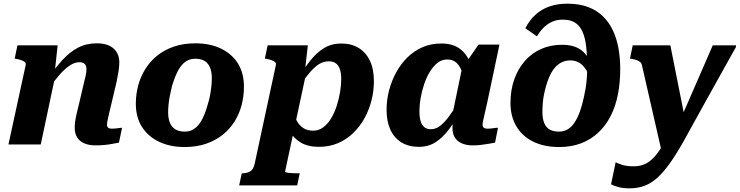

<svg xmlns="http://www.w3.org/2000/svg" viewBox="-20 -787 4030 1046"><path d="M26 0H202L285 -392H278L294 -540H75L60 -468L69 -466Q86 -463 98 -458.5Q110 -454 116 -448Q122 -442 120 -433ZM587 -222 616 -345Q622 -375 626 -400.5Q630 -426 630 -447Q630 -494 599 -522.5Q568 -551 507 -551Q450 -551 404.5 -527Q359 -503 319.5 -459.5Q280 -416 241 -358L246 -304Q277 -349 305.5 -381Q334 -413 360.5 -430.5Q387 -448 412 -448Q433 -448 442 -438Q451 -428 451 -411Q451 -399 448.5 -384Q446 -369 440 -347L413 -232Q403 -191 397 -165Q391 -139 389 -122Q387 -105 387 -91Q387 -59 401 -37.5Q415 -16 440.5 -5.5Q466 5 500 5Q524 5 547 3Q570 1 590.5 -3Q611 -7 628 -10L645 -91Q638 -91 629 -89.5Q620 -88 609.5 -87Q599 -86 589 -86Q576 -86 569.5 -91Q563 -96 563 -108Q563 -115 565.5 -129Q568 -143 573.5 -165.5Q579 -188 587 -222Z M1112 -219Q1120 -244 1124.5 -268.5Q1129 -293 1131.5 -317Q1134 -341 1134 -362Q1134 -395 1124.5 -418.5Q1115 -442 1095.5 -454.5Q1076 -467 1043 -467Q1018 -467 998 -455.5Q978 -444 963 -423Q948 -402 937 -375Q926 -348 917 -318Q911 -293 906 -268.5Q901 -244 898.5 -220.5Q896 -197 896 -175Q896 -142 905.5 -118.5Q915 -95 935 -82.5Q955 -70 987 -70Q1012 -70 1032 -81.5Q1052 -93 1067 -114Q1082 -135 1093 -162Q1104 -189 1112 -219ZM720 -222Q720 -273 733 -321.5Q746 -370 772 -411.5Q798 -453 836.5 -484Q875 -515 927 -533Q979 -551 1044 -551Q1124 -551 1183.5 -522.5Q1243 -494 1276 -441.5Q1309 -389 1309 -315Q1309 -264 1296.5 -215.5Q1284 -167 1258 -125.5Q1232 -84 1193.5 -53Q1155 -22 1103 -4Q1051 14 986 14Q907 14 847 -14.5Q787 -43 753.5 -95.5Q720 -148 720 -222Z M1283 223 1297 157H1299Q1325 157 1342.5 147Q1360 137 1367 107L1483 -433Q1485 -442 1479 -448Q1473 -454 1461.5 -458.5Q1450 -463 1433 -466L1423 -468L1438 -540H1657L1640 -389L1651 -403L1533 148Q1533 150 1539 152Q1545 154 1554.5 155Q1564 156 1576 156.5Q1588 157 1600 157H1613L1599 223ZM1527 -164 1574 -187Q1583 -154 1597 -128.5Q1611 -103 1633 -89Q1655 -75 1687 -75Q1716 -75 1740.5 -93Q1765 -111 1783.5 -141.5Q1802 -172 1814 -209Q1826 -246 1832.5 -284.5Q1839 -323 1839 -356Q1839 -389 1831.5 -410.5Q1824 -432 1809 -442.5Q1794 -453 1771 -453Q1742 -453 1717 -437Q1692 -421 1665 -389Q1638 -357 1604 -308L1592 -339Q1630 -405 1666.5 -452Q1703 -499 1744.5 -524.5Q1786 -550 1839 -550Q1895 -550 1934.5 -525.5Q1974 -501 1995.5 -455.5Q2017 -410 2017 -345Q2017 -292 2004 -240.5Q1991 -189 1966 -143.5Q1941 -98 1904.5 -62.5Q1868 -27 1821 -7Q1774 13 1717 13Q1658 13 1618.5 -10.5Q1579 -34 1557 -74Q1535 -114 1527 -164Z M2561 -340 2512 -335Q2506 -374 2494.5 -402.5Q2483 -431 2464.5 -447Q2446 -463 2416 -463Q2387 -463 2363.5 -444.5Q2340 -426 2321.5 -395.5Q2303 -365 2290.5 -327.5Q2278 -290 2271.5 -252.5Q2265 -215 2265 -182Q2265 -149 2271.5 -127Q2278 -105 2292 -94Q2306 -83 2327 -83Q2353 -83 2376 -100Q2399 -117 2424 -150Q2449 -183 2480 -233L2498 -198Q2462 -131 2427.5 -84.5Q2393 -38 2353.5 -12.5Q2314 13 2262 13Q2206 13 2166.5 -11.5Q2127 -36 2106.5 -81Q2086 -126 2086 -189Q2086 -242 2099.5 -294Q2113 -346 2138 -392Q2163 -438 2199.5 -474Q2236 -510 2282 -530Q2328 -550 2384 -550Q2444 -550 2482 -523.5Q2520 -497 2539 -450Q2558 -403 2561 -340ZM2701 -544 2633 -222Q2625 -188 2620 -165.5Q2615 -143 2612 -129Q2609 -115 2609 -108Q2609 -96 2616 -91Q2623 -86 2635 -86Q2652 -86 2667 -88.5Q2682 -91 2693 -91L2677 -10Q2661 -7 2641 -3.5Q2621 0 2599.5 2.5Q2578 5 2554 5Q2521 5 2496 -6Q2471 -17 2458 -38Q2445 -59 2445 -91Q2445 -99 2446 -112.5Q2447 -126 2449 -146L2439 -136L2498 -420L2508 -430L2587 -544Z M3046 -680Q3011 -680 2984.5 -667Q2958 -654 2938.5 -633.5Q2919 -613 2905 -589L2842 -633Q2865 -678 2898.5 -708Q2932 -738 2975.5 -752.5Q3019 -767 3070 -767Q3136 -767 3184.5 -748.5Q3233 -730 3266.5 -696.5Q3300 -663 3320.5 -618Q3341 -573 3350 -520.5Q3359 -468 3359 -411Q3359 -338 3346.5 -273.5Q3334 -209 3307.5 -156.5Q3281 -104 3241 -66Q3201 -28 3147.5 -7Q3094 14 3027 14Q2943 14 2883.5 -16Q2824 -46 2792.5 -100Q2761 -154 2761 -226Q2761 -296 2781.5 -354Q2802 -412 2839 -454.5Q2876 -497 2927.5 -520Q2979 -543 3042 -543Q3080 -543 3108.5 -533.5Q3137 -524 3157 -505.5Q3177 -487 3189.5 -461Q3202 -435 3208 -402L3200 -333Q3191 -377 3174.5 -404.5Q3158 -432 3136 -445Q3114 -458 3087 -458Q3061 -458 3039 -447Q3017 -436 3000 -415Q2983 -394 2970 -362Q2962 -343 2955.5 -320.5Q2949 -298 2944 -274Q2939 -250 2937 -225.5Q2935 -201 2935 -177Q2935 -141 2945 -116.5Q2955 -92 2975 -81Q2995 -70 3025 -70Q3052 -70 3073 -82.5Q3094 -95 3110.5 -120Q3127 -145 3139.5 -180Q3152 -215 3161 -258Q3166 -279 3170 -303Q3174 -327 3176.5 -356Q3179 -385 3179 -417Q3179 -483 3173.5 -532.5Q3168 -582 3153 -615Q3138 -648 3112.5 -664Q3087 -680 3046 -680Z M3590 62 3653 -9 3717 -113 3632 -540H3427L3412 -468L3423 -466Q3440 -463 3451.5 -458.5Q3463 -454 3469 -448Q3475 -442 3477 -433ZM3668 -94 3615 -43Q3593 2 3572 33Q3551 64 3529.5 83Q3508 102 3484.5 110.5Q3461 119 3432 119Q3393 119 3368 110.5Q3343 102 3334 97L3309 217Q3319 223 3345 231Q3371 239 3409 239Q3454 239 3490.5 225.5Q3527 212 3560.5 182Q3594 152 3629 103Q3664 54 3704 -17Q3730 -64 3757.5 -114Q3785 -164 3814 -216Q3843 -268 3872 -320.5Q3901 -373 3930.5 -425.5Q3960 -478 3989 -530L3990 -540H3863Q3839 -484 3814.5 -428.5Q3790 -373 3766 -317Q3742 -261 3717.5 -205.5Q3693 -150 3668 -94Z"/></svg>

Font: Roboto Serif
Style: Bold Italic
Weight: 700
Italic angle: -10°
Designer: Greg Gazdowicz
Foundry: Commercial Type
Version: Version 1.008